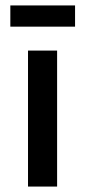

<svg xmlns="http://www.w3.org/2000/svg" viewBox="-20 -686 314 706"><path d="M256 -588H18V-666H256ZM190 0H83V-500H190Z"/></svg>

Font: Work Sans Medium
Style: Regular
Weight: 500
Designer: Wei Huang
Foundry: Wei Huang
Version: Version 1.500